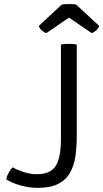

<svg xmlns="http://www.w3.org/2000/svg" viewBox="-20 -898 500 928"><path d="M41.5 -89.5Q64.5 -75.5 96.2 -65.8Q128 -56 158 -56Q223 -56 248.8 -95.2Q274.5 -134.5 274.5 -226V-683Q290 -686 313.5 -686Q336.5 -686 351 -683V-241Q351 -188.5 344.5 -143Q338 -97.5 318.5 -63Q299 -28.5 261.2 -9.2Q223.5 10 161.5 10Q123.5 10 82.2 -1Q41 -12 10 -31Q17.5 -65.5 41.5 -89.5ZM348 -876 459.5 -772.5Q454.5 -759 443.8 -750Q433 -741 423 -738L313.5 -813L204 -738Q194 -741 183 -750Q172 -759 167.5 -772.5L278.5 -876Q294.5 -878.5 313.5 -878.5Q332.5 -878.5 348 -876Z"/></svg>

Font: Signika SC Light
Style: Regular
Weight: 300
Designer: Anna Giedryś
Foundry: Anna Giedryś
Version: Version 2.000; ttfautohint (v1.8.3) -l 8 -r 50 -G 200 -x 9 -